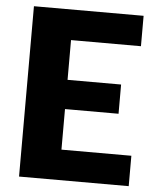

<svg xmlns="http://www.w3.org/2000/svg" viewBox="-52 -773 670 818"><g transform="rotate(5 282.5 -364.0)"><path d="M529 -728.5V-598.5H230V-428.5H459V-303.5H230V-130H529V0H60V-728.5Z"/></g></svg>

Font: LatoHex
Style: Regular
Weight: 900
Designer: Lukasz Dziedzic
Foundry: tyPoland Lukasz Dziedzic
Version: Version 1.104; Western+Polish opensource